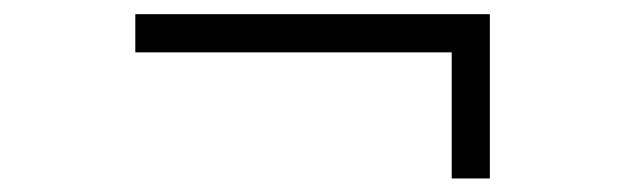

<svg xmlns="http://www.w3.org/2000/svg" viewBox="-20 -386 895 275"><path d="M627 -130.4V-311H173.8V-365.7H681.6V-130.4Z"/></svg>

Font: Scheherazade New
Style: Bold
Weight: 700
Designer: SIL International
Foundry: SIL International
Version: Version 4.000